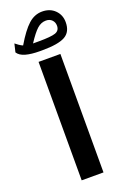

<svg xmlns="http://www.w3.org/2000/svg" viewBox="-182 -889 603 937"><g transform="rotate(-20 119.5 -421.0)"><path d="M183.1 -615.7V-0.5H69.8V-615.7ZM-20.5 -697.8 -10.3 -740.7Q-3.4 -734.9 6.8 -727.8Q17.1 -720.7 26.4 -716.8Q65.4 -782.7 97.7 -811.8Q129.9 -840.8 169.4 -840.8Q210 -840.8 235.4 -815.7Q260.7 -790.5 260.7 -752.9Q260.7 -702.6 225.3 -682.6Q189.9 -662.6 106 -662.6H93.8Q49.3 -662.6 20.3 -670.9Q-8.8 -679.2 -20.5 -697.8ZM105 -709.5Q168.9 -709.5 191.9 -717.5Q214.8 -725.6 214.8 -751Q214.8 -769 203.1 -781Q191.4 -793 171.9 -793Q147 -793 126.2 -774.4Q105.5 -755.9 75.2 -709.5Z"/></g></svg>

Font: Vazirmatn FD SemiBold
Style: Regular
Weight: 600
Designer: Saber Rastikerdar
Foundry: Saber Rastikerdar
Version: Version 33.001